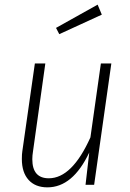

<svg xmlns="http://www.w3.org/2000/svg" viewBox="-20 -795 559 826"><path d="M74 -111Q74 -132 76 -144L130 -522H175L122 -144Q119 -126 119 -110Q119 -28 190 -28Q290 -28 369 -204L414 -522H459L385 0H348L364 -139Q293 11 184 11Q132 11 103 -21Q74 -53 74 -111ZM400 -775 418 -732 235 -648 221 -675Z"/></svg>

Font: Fira Sans Condensed ExtraLight
Style: Italic
Weight: 275
Width: 3
Italic angle: -8°
Designer: Carrois Corporate & Edenspiekermann AG
Foundry: Carrois Corporate GbR & Edenspiekermann AG
Version: Version 4.203